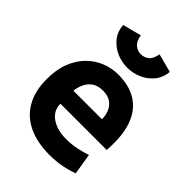

<svg xmlns="http://www.w3.org/2000/svg" viewBox="-222 -880 1004 1004"><g transform="rotate(45 280.0 -378.0)"><path d="M324 12Q235 12 170 -18.5Q105 -49 70 -109.5Q35 -170 35 -259Q35 -329 55.5 -381.5Q76 -434 111.5 -469.5Q147 -505 191.5 -522.5Q236 -540 283 -540Q361 -540 414 -509Q467 -478 494 -418Q521 -358 521 -270Q521 -257 520.5 -242.5Q520 -228 519 -218H177Q177 -167 219.5 -137.5Q262 -108 329 -108Q370 -108 408.5 -116.5Q447 -125 472 -134L491 -17Q456 -4 415 4Q374 12 324 12ZM177 -314H388Q388 -342 378 -367Q368 -392 345.5 -408Q323 -424 286 -424Q250 -424 227 -408.5Q204 -393 192 -368Q180 -343 177 -314ZM290 -598Q248 -598 210 -615Q172 -632 146.5 -664Q121 -696 118 -741L221 -768Q228 -730 247 -714Q266 -698 290 -698Q316 -698 335 -713Q354 -728 361 -767L464 -740Q460 -695 434.5 -663.5Q409 -632 371 -615Q333 -598 290 -598Z"/></g></svg>

Font: Ubuntu Sans Mono
Style: Regular
Weight: 400
Monospace: yes
Designer: Dalton Maag Ltd
Foundry: Dalton Maag Ltd
Version: Version 1.006